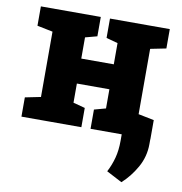

<svg xmlns="http://www.w3.org/2000/svg" viewBox="-83 -606 860 906"><g transform="rotate(10 347.0 -152.5)"><path d="M40 0V-92.3L114.7 -107.4V-420.4L40 -435.5V-528.3H327.1V-435.5L270.5 -420.4V-318.8H426.3V-420.4L371.1 -435.5V-528.3H657.7V-435.5L582.5 -420.4V-107.4L657.7 -92.3V0H371.1V-92.3L426.3 -107.4V-199.2H270.5V-107.4L327.1 -92.3V0ZM558.1 222.7 483.4 183.6Q501 149.9 510.7 113.5Q520.5 77.1 520.5 31.2V-85H657.7L657.2 22.5Q657.2 83 627.9 134.8Q598.6 186.5 558.1 222.7Z"/></g></svg>

Font: Roboto Slab ExtraBold
Style: Regular
Weight: 800
Designer: Google
Version: Version 2.001; ttfautohint (v1.8.3)